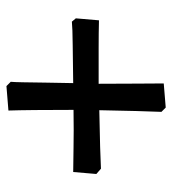

<svg xmlns="http://www.w3.org/2000/svg" viewBox="10 -542 522 581"><g transform="rotate(90 270.5 -251.0)"><path d="M240 -10 227 -23Q228 -32 228.5 -60Q229 -88 229.5 -128Q230 -168 231 -212Q169 -211 116.5 -210.5Q64 -210 45 -208L35 -220L41 -290Q77 -289 125 -289Q173 -289 233 -289Q233 -357 232.5 -407Q232 -457 232 -486L305 -492L318 -479Q317 -455 315.5 -403.5Q314 -352 313 -291Q375 -292 424 -293.5Q473 -295 490 -296L506 -282L500 -212Q476 -212 427 -213Q378 -214 312 -213Q312 -150 312.5 -97Q313 -44 314 -16Z"/></g></svg>

Font: Labrada
Style: Bold
Weight: 700
Designer: Mercedes Jáuregui
Foundry: Omnibus-Type Team
Version: Version 1.000; ttfautohint (v1.8.4.7-5d5b)